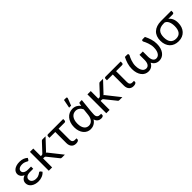

<svg xmlns="http://www.w3.org/2000/svg" viewBox="338 -2193 3647 3647"><g transform="rotate(-45 2162.0 -369.0)"><path d="M426.5 -71Q410 -50.5 389 -36Q368 -21.5 344.2 -12Q320.5 -2.5 295 2Q269.5 6.5 244.5 6.5Q203 6.5 166.5 -4Q130 -14.5 102.2 -34.2Q74.5 -54 58.5 -82Q42.5 -110 42.5 -145Q42.5 -188.5 68.5 -219.2Q94.5 -250 139.5 -266Q116 -275 99.8 -288Q83.5 -301 73.5 -316Q63.5 -331 58.8 -347.2Q54 -363.5 54 -379Q54 -405.5 66.2 -430Q78.5 -454.5 103 -473.2Q127.5 -492 164 -503.2Q200.5 -514.5 249.5 -514.5Q305.5 -514.5 346.2 -498Q387 -481.5 415 -454.5L395 -420Q389.5 -412 385.2 -409.5Q381 -407 374.5 -407Q368 -407 359 -413Q350 -419 335.8 -426Q321.5 -433 300.8 -439Q280 -445 250.5 -445Q222.5 -445 202 -439.2Q181.5 -433.5 167.8 -423.2Q154 -413 147.2 -399.5Q140.5 -386 140.5 -371Q140.5 -354.5 148.5 -340.5Q156.5 -326.5 172 -316.2Q187.5 -306 209.5 -300.2Q231.5 -294.5 259.5 -294.5H341.5V-235.5H259.5Q195.5 -235.5 164.2 -212.8Q133 -190 133 -152.5Q133 -133 141 -116.5Q149 -100 164.2 -87.8Q179.5 -75.5 201 -68.8Q222.5 -62 249.5 -62Q282.5 -62 304.5 -69.8Q326.5 -77.5 341.2 -87Q356 -96.5 365.8 -104.2Q375.5 -112 384.5 -112Q395.5 -112 401.5 -103.5Z M613.5 -506.5V-303H636.5Q646.5 -303 653.2 -305.8Q660 -308.5 667.5 -317L827.5 -488.5Q834.5 -497 842.2 -501.8Q850 -506.5 863 -506.5H943.5L757 -308Q743.5 -291 728 -281.5Q737 -275.5 744.2 -267.8Q751.5 -260 758 -250L956 0H876.5Q865 0 856.8 -3.8Q848.5 -7.5 842.5 -17.5L676 -225Q668.5 -235.5 661.2 -238.8Q654 -242 639 -242H613.5V0H524V-506.5Z M1412 -466Q1412 -450.5 1403.8 -442Q1395.5 -433.5 1380 -433.5H1220.5V-140.5Q1220.5 -102.5 1237 -82.8Q1253.5 -63 1290 -63H1331V-35.5Q1331 -26 1325 -18.8Q1319 -11.5 1308.8 -6.5Q1298.5 -1.5 1285 1Q1271.5 3.5 1256 3.5Q1225.5 3.5 1202.2 -6.5Q1179 -16.5 1163.2 -35Q1147.5 -53.5 1139.5 -79Q1131.5 -104.5 1131.5 -135.5V-433.5H975V-472.5Q975 -484 982.8 -492.8Q990.5 -501.5 1005.5 -501.5H1412Z M1817.5 -355Q1810 -373 1798.2 -389.2Q1786.5 -405.5 1770.2 -418.2Q1754 -431 1733.2 -438.5Q1712.5 -446 1687.5 -446Q1658 -446 1631.2 -434.2Q1604.5 -422.5 1584.2 -398Q1564 -373.5 1552 -336Q1540 -298.5 1540 -247Q1540 -199 1550.5 -164.8Q1561 -130.5 1578.5 -108.2Q1596 -86 1619.5 -75.5Q1643 -65 1669 -65Q1694 -65 1716.8 -74.8Q1739.5 -84.5 1757.5 -104.2Q1775.5 -124 1787.8 -154.8Q1800 -185.5 1804 -227.5ZM1992 -62.5V-26.5Q1992 -15 1976 -5.5Q1960 4 1931.5 4Q1912 4 1893.8 -1.5Q1875.5 -7 1860 -18.2Q1844.5 -29.5 1833 -47Q1821.5 -64.5 1815.5 -88.5Q1799.5 -63 1780 -45Q1760.5 -27 1738.8 -15.5Q1717 -4 1694 1.5Q1671 7 1648 7Q1606 7 1569.5 -10.2Q1533 -27.5 1506 -60Q1479 -92.5 1463.5 -139Q1448 -185.5 1448 -244.5Q1448 -306.5 1465.2 -356.8Q1482.5 -407 1512.8 -442.2Q1543 -477.5 1583.8 -496.5Q1624.5 -515.5 1672 -515.5Q1699 -515.5 1722.8 -509.5Q1746.5 -503.5 1766.2 -492.8Q1786 -482 1802.2 -467.2Q1818.5 -452.5 1830.5 -435.5L1840 -488Q1846 -506.5 1864 -506.5H1917L1889.5 -236Q1888.5 -211.5 1886.2 -187.8Q1884 -164 1884 -144Q1884 -122 1890 -106.8Q1896 -91.5 1906.8 -81.5Q1917.5 -71.5 1931.8 -67Q1946 -62.5 1962.5 -62.5ZM1644.5 -574 1678.5 -746.5H1734Q1747.5 -746.5 1752.5 -737.8Q1757.5 -729 1752.5 -714.5L1697.5 -574Z M2158 -506.5V-303H2181Q2191 -303 2197.8 -305.8Q2204.5 -308.5 2212 -317L2372 -488.5Q2379 -497 2386.8 -501.8Q2394.5 -506.5 2407.5 -506.5H2488L2301.5 -308Q2288 -291 2272.5 -281.5Q2281.5 -275.5 2288.8 -267.8Q2296 -260 2302.5 -250L2500.5 0H2421Q2409.5 0 2401.2 -3.8Q2393 -7.5 2387 -17.5L2220.5 -225Q2213 -235.5 2205.8 -238.8Q2198.5 -242 2183.5 -242H2158V0H2068.5V-506.5Z M2956.5 -466Q2956.5 -450.5 2948.2 -442Q2940 -433.5 2924.5 -433.5H2765V-140.5Q2765 -102.5 2781.5 -82.8Q2798 -63 2834.5 -63H2875.5V-35.5Q2875.5 -26 2869.5 -18.8Q2863.5 -11.5 2853.2 -6.5Q2843 -1.5 2829.5 1Q2816 3.5 2800.5 3.5Q2770 3.5 2746.8 -6.5Q2723.5 -16.5 2707.8 -35Q2692 -53.5 2684 -79Q2676 -104.5 2676 -135.5V-433.5H2519.5V-472.5Q2519.5 -484 2527.2 -492.8Q2535 -501.5 2550 -501.5H2956.5Z M3612.5 -506.5Q3642.5 -448 3662.2 -384Q3682 -320 3682 -251Q3682 -191 3667.5 -143.2Q3653 -95.5 3627.2 -61.8Q3601.5 -28 3566 -10Q3530.5 8 3489 8Q3462 8 3439.8 1.5Q3417.5 -5 3399.5 -17Q3381.5 -29 3367.5 -45.5Q3353.5 -62 3343.5 -82Q3333.5 -62 3319.2 -45.5Q3305 -29 3287 -17Q3269 -5 3247 1.5Q3225 8 3199 8Q3157.5 8 3122 -10Q3086.5 -28 3060.8 -61.8Q3035 -95.5 3020.5 -143.2Q3006 -191 3006 -251Q3006 -320 3025.5 -384Q3045 -448 3075 -506.5H3138.5Q3143 -506.5 3148.8 -504.2Q3154.5 -502 3158.2 -497.2Q3162 -492.5 3163 -485Q3164 -477.5 3159.5 -466.5Q3150.5 -450.5 3139.2 -426.2Q3128 -402 3118.2 -373Q3108.5 -344 3101.8 -312.5Q3095 -281 3095 -251Q3095 -194.5 3106.2 -158Q3117.5 -121.5 3134.2 -100.5Q3151 -79.5 3171.2 -71.2Q3191.5 -63 3209.5 -63Q3232 -63 3249 -73.2Q3266 -83.5 3277 -102Q3288 -120.5 3293.5 -146.5Q3299 -172.5 3299 -204V-338.5H3388.5V-204Q3388.5 -172.5 3394 -146.5Q3399.5 -120.5 3410.8 -102Q3422 -83.5 3439 -73.2Q3456 -63 3478.5 -63Q3496.5 -63 3516.5 -71.2Q3536.5 -79.5 3553.2 -100.5Q3570 -121.5 3581.2 -158Q3592.5 -194.5 3592.5 -251Q3592.5 -281 3585.8 -312.5Q3579 -344 3569.2 -373Q3559.5 -402 3548.2 -426.2Q3537 -450.5 3528 -466.5Q3523.5 -477.5 3524.5 -485Q3525.5 -492.5 3529.5 -497.2Q3533.5 -502 3539.2 -504.2Q3545 -506.5 3549.5 -506.5Z M4044.5 -435Q3995 -435 3959.8 -422.5Q3924.5 -410 3902 -386Q3879.5 -362 3869.2 -326.8Q3859 -291.5 3859 -246Q3859 -156 3897.8 -109.2Q3936.5 -62.5 4009.5 -62.5Q4085 -62.5 4121.8 -111.2Q4158.5 -160 4158.5 -252Q4158.5 -285 4153 -315Q4147.5 -345 4136.8 -369.2Q4126 -393.5 4109.2 -410.5Q4092.5 -427.5 4070 -435ZM4319 -504V-462Q4319 -457.5 4317 -452.8Q4315 -448 4311.2 -444Q4307.5 -440 4302 -437.5Q4296.5 -435 4289.5 -435H4169Q4207.5 -407 4228.8 -360.5Q4250 -314 4250 -248.5Q4250 -192 4233.5 -145.2Q4217 -98.5 4186 -64.5Q4155 -30.5 4110.5 -11.8Q4066 7 4010 7Q3955.5 7 3910.8 -10.2Q3866 -27.5 3834.2 -60.5Q3802.5 -93.5 3785 -140.8Q3767.5 -188 3767.5 -248Q3767.5 -307.5 3785.5 -355Q3803.5 -402.5 3838.8 -435.5Q3874 -468.5 3925.8 -486.2Q3977.5 -504 4044.5 -504Z"/></g></svg>

Font: Lato-Regular
Style: Regular
Weight: 400
Designer: Lukasz Dziedzic with Adam Twardoch and Botio Nikoltchev
Foundry: tyPoland Lukasz Dziedzic
Version: Version 2.015; 2015-08-06; http://www.latofonts.com/